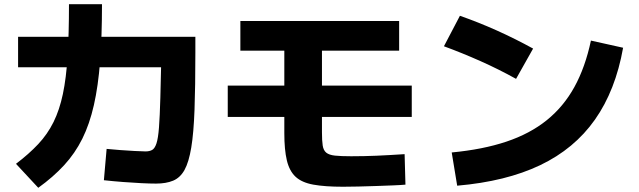

<svg xmlns="http://www.w3.org/2000/svg" viewBox="-20 -839 3040 913"><path d="M722 34Q693 34 652.5 32Q612 30 566 26.5Q520 23 474 18L487 -131Q514 -128 550.5 -125.5Q587 -123 620.5 -121Q654 -119 672 -119Q691 -119 703.5 -126Q716 -133 724 -157Q732 -181 736 -233Q740 -285 742.5 -375Q745 -465 748 -604L832 -519H66V-664H909V-588Q909 -428 905 -317.5Q901 -207 889.5 -137.5Q878 -68 857.5 -31Q837 6 803.5 20Q770 34 722 34ZM56 -60Q118 -107 162 -154Q206 -201 234.5 -258.5Q263 -316 279 -392Q295 -468 301.5 -572.5Q308 -677 308 -819H465Q465 -666 456 -548Q447 -430 426.5 -339.5Q406 -249 371.5 -179.5Q337 -110 285 -53.5Q233 3 162 54Z M1611 49Q1525 49 1470 39Q1415 29 1385.5 1.5Q1356 -26 1344 -76.5Q1332 -127 1332 -206V-598H1123V-739H1878V-598H1511V-210Q1511 -170 1514.5 -147Q1518 -124 1531.5 -113Q1545 -102 1573 -99Q1601 -96 1650 -96Q1712 -96 1770 -98.5Q1828 -101 1904 -106L1908 39Q1887 41 1850 42.5Q1813 44 1769.5 45.5Q1726 47 1684 48Q1642 49 1611 49ZM1063 -283V-432H1938V-283Z M2128 -114Q2276 -128 2388 -165.5Q2500 -203 2580 -267.5Q2660 -332 2711.5 -425.5Q2763 -519 2790 -646L2943 -612Q2907 -409 2809 -270Q2711 -131 2548.5 -53.5Q2386 24 2154 44ZM2434 -464Q2351 -510 2264.5 -548.5Q2178 -587 2091 -619L2167 -764Q2344 -702 2515 -608Z"/></svg>

Font: M PLUS 1 Thin ExtraBold
Style: Regular
Weight: 800
Version: Version 1.001